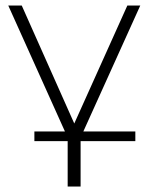

<svg xmlns="http://www.w3.org/2000/svg" viewBox="-20 -500 541 698"><path d="M273 0V178H226V0L10 -480H59L250 -51L443 -480H490ZM105 -22H472V13H105Z"/></svg>

Font: Montserrat Ace
Style: Light
Weight: 300
Designer: Julieta Ulanovsky
Foundry: Julieta Ulanovsky
Version: Version 1